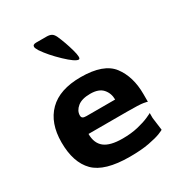

<svg xmlns="http://www.w3.org/2000/svg" viewBox="-179 -870 933 1001"><g transform="rotate(-30 288.0 -370.0)"><path d="M536 -238V-191Q536 -193 513 -197Q490 -201 416 -201H184Q184 -145 218 -118Q252 -91 327 -91Q379 -91 420.5 -101Q462 -111 488.5 -123Q515 -135 515 -136V-106L525 -30Q525 -28 500.5 -18Q476 -8 428.5 1Q381 10 312 10Q161 10 100.5 -51Q40 -112 40 -233Q40 -349 104.5 -413.5Q169 -478 296 -478Q434 -478 485 -410.5Q536 -343 536 -238ZM369 -287H394Q394 -325 370.5 -351.5Q347 -378 296 -378Q245 -378 219 -356.5Q193 -335 193 -307Q193 -296 199.5 -291.5Q206 -287 221 -287ZM247 -750Q267 -750 278 -743.5Q289 -737 297 -720Q318 -673 333.5 -617.5Q349 -562 334 -562Q314 -562 260.5 -613Q207 -664 176 -710Q165 -728 165 -736Q165 -750 186 -750Z"/></g></svg>

Font: Red Rose Bold
Style: Regular
Weight: 700
Designer: jaikishan Patel
Version: Version 1.000